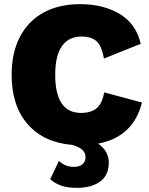

<svg xmlns="http://www.w3.org/2000/svg" viewBox="-20 -690 719 925"><path d="M453 2Q504 38 504 93Q504 155 462 185Q420 215 351 215Q304 215 273.5 204Q243 193 222 173L264 85Q293 114 337 114Q362 114 377 101.5Q392 89 392 67Q392 47 378 33Q364 19 328 8Q191 -3 113.5 -91.5Q36 -180 36 -330Q36 -436 76 -512.5Q116 -589 190 -629.5Q264 -670 366 -670Q478 -670 557 -622.5Q636 -575 658 -479L481 -408Q470 -469 445 -491.5Q420 -514 372 -514Q311 -514 278.5 -468Q246 -422 246 -330Q246 -146 370 -146Q420 -146 446.5 -169.5Q473 -193 482 -245L664 -196Q622 -30 453 2Z"/></svg>

Font: Work Sans ExtraBold
Style: Regular
Weight: 800
Designer: Wei Huang
Foundry: Wei Huang
Version: Version 1.500